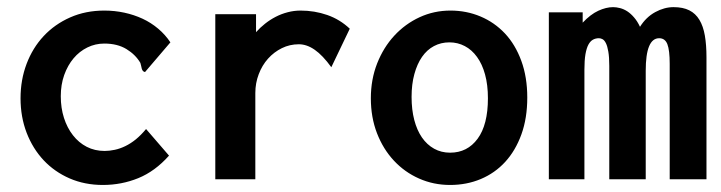

<svg xmlns="http://www.w3.org/2000/svg" viewBox="-20 -507 2040 543"><path d="M390.1 -303.2Q385.7 -304.2 383.8 -306.9Q381.8 -309.6 380.9 -313Q379.9 -316.4 379.2 -320.6Q378.4 -324.7 377 -329.1Q363.3 -352.5 337.6 -368.2Q312 -383.8 274.9 -383.8Q249.5 -383.8 227.1 -372.8Q204.6 -361.8 188 -342Q171.4 -322.3 161.6 -294.9Q151.9 -267.6 151.9 -234.9Q151.9 -201.7 160.9 -173.6Q169.9 -145.5 186.3 -124.5Q202.6 -103.5 225.3 -91.8Q248 -80.1 275.9 -80.1Q289.6 -80.1 304.4 -83.3Q319.3 -86.4 334.5 -93.8Q349.6 -101.1 364.3 -113Q378.9 -125 393.1 -142.1L458 -66.9Q418.5 -22.5 371.1 -3.2Q323.7 16.1 271 16.1Q219.7 16.1 177 -2.4Q134.3 -21 103.5 -53.7Q72.8 -86.4 55.4 -131.3Q38.1 -176.3 38.1 -229Q38.1 -281.2 55.2 -326.4Q72.3 -371.6 103.5 -405Q134.8 -438.5 178.5 -457.8Q222.2 -477.1 274.9 -477.1Q304.2 -477.1 331.5 -471.2Q358.9 -465.3 383.1 -454.1Q407.2 -442.9 427.2 -426Q447.3 -409.2 461.9 -387.2Z M588.9 -466.8H704.1V-416Q715.3 -428.7 729.5 -439.9Q743.7 -451.2 759.8 -459.5Q775.9 -467.8 793.7 -472.4Q811.5 -477.1 830.1 -477.1Q869.6 -477.1 905.5 -464.6Q941.4 -452.1 969.2 -425.8L917 -316.9Q892.6 -350.6 870.1 -366.2Q847.7 -381.8 825.2 -381.8Q799.3 -381.8 777.1 -370.8Q754.9 -359.9 738 -341.1Q721.2 -322.3 711.7 -297.1Q702.1 -272 702.1 -244.1V0H588.9Z M1253.9 -477.1Q1299.3 -477.1 1338.9 -460.4Q1378.4 -443.8 1408 -412.4Q1437.5 -380.9 1454.3 -335Q1471.2 -289.1 1471.2 -231Q1471.2 -172.9 1454.6 -127Q1438 -81.1 1408.9 -49.3Q1379.9 -17.6 1339.8 -0.7Q1299.8 16.1 1252.9 16.1Q1206.1 16.1 1165.3 -2Q1124.5 -20 1094 -52.7Q1063.5 -85.4 1046.1 -130.4Q1028.8 -175.3 1028.8 -229Q1028.8 -282.2 1046.6 -327.6Q1064.5 -373 1095.2 -406.2Q1126 -439.5 1166.7 -458.3Q1207.5 -477.1 1253.9 -477.1ZM1359.9 -229Q1359.9 -267.1 1351.8 -296.4Q1343.8 -325.7 1329.1 -345.9Q1314.5 -366.2 1294.4 -376.7Q1274.4 -387.2 1251 -387.2Q1227.1 -387.2 1207.3 -376.7Q1187.5 -366.2 1173.6 -346.2Q1159.7 -326.2 1151.9 -297.6Q1144 -269 1144 -232.9Q1144 -196.8 1151.6 -167.7Q1159.2 -138.7 1173.3 -118.2Q1187.5 -97.7 1207.8 -86.4Q1228 -75.2 1252.9 -75.2Q1301.8 -75.2 1330.8 -114.7Q1359.9 -154.3 1359.9 -229Z M1532.2 0V-472.2H1627.9V-442.9Q1649.9 -466.3 1672.1 -476.6Q1694.3 -486.8 1713.9 -486.8Q1723.1 -486.8 1733.6 -484.1Q1744.1 -481.4 1754.2 -474.9Q1764.2 -468.3 1773.4 -457.5Q1782.7 -446.8 1790 -431.2Q1807.1 -458.5 1833 -472.7Q1858.9 -486.8 1884.8 -486.8Q1911.6 -486.8 1929.4 -477.8Q1947.3 -468.8 1958 -450.9Q1968.8 -433.1 1973.4 -406.5Q1978 -379.9 1978 -345.2V0H1874V-326.2Q1874 -365.2 1867.4 -382.1Q1860.8 -398.9 1844.2 -398.9Q1806.2 -398.9 1806.2 -307.1V0H1703.1V-320.8Q1703.1 -345.7 1700.4 -361.1Q1697.8 -376.5 1693.6 -384.8Q1689.5 -393.1 1684.3 -396Q1679.2 -398.9 1673.8 -398.9Q1664.6 -398.9 1657 -394.8Q1649.4 -390.6 1644 -380.6Q1638.7 -370.6 1635.7 -353.5Q1632.8 -336.4 1632.8 -310.1V0Z"/></svg>

Font: InconsolataGo
Style: Bold
Weight: 700
Designer: Raph Levien, Kirill Tkachev(cyreal.org)
Foundry: Raph Levien, Kirill Tkachev(cyreal.org)
Version: Version 1.015; ttfautohint (v0.92) -l 8 -r 50 -G 200 -x 14 -